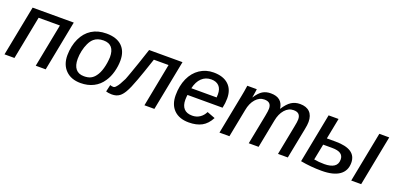

<svg xmlns="http://www.w3.org/2000/svg" viewBox="-2 -1211 3889 1895"><g transform="rotate(20 1942.5 -264.0)"><path d="M209.5 -454.6 121.1 0H16.6L119.6 -528.3H551.8L449.2 0H344.7L433.1 -454.6Z M1112.8 -333.5Q1112.8 -274.4 1096.4 -213.9Q1080.1 -153.3 1049.3 -108.4Q1011.7 -50.3 952.1 -20.3Q892.6 9.8 817.4 9.8Q717.8 9.8 660.2 -47.9Q602.5 -105.5 602.5 -204.6Q604 -304.7 639.6 -380.4Q675.3 -457 739.5 -497.3Q803.7 -537.6 894 -537.6Q1000.5 -537.6 1056.6 -484.1Q1112.8 -430.7 1112.8 -333.5ZM1004.4 -330.1Q1004.4 -463.4 889.6 -463.4Q827.6 -463.4 790 -431.2Q765.1 -409.7 747.3 -372.1Q729.5 -334.5 720 -290.5Q710.4 -246.6 710.4 -205.6Q710.4 -136.2 739.7 -100.6Q769 -64.9 825.7 -64.9Q868.7 -64.9 896.2 -78.6Q923.8 -92.3 944.3 -120.6Q970.2 -153.8 985.8 -209.5Q1001.5 -265.1 1004.4 -330.1Z M1272.9 -69.3Q1251 -32.7 1227.1 -14.6Q1210.4 -2 1190.4 3.9Q1170.4 9.8 1145.5 9.8Q1127.9 9.8 1111.1 7.1Q1094.2 4.4 1084.5 1L1101.1 -71.8Q1117.2 -65.4 1133.8 -65.4Q1140.6 -65.4 1147.9 -68.8Q1155.3 -72.3 1165.5 -85Q1176.3 -96.2 1189.9 -119.1Q1203.6 -142.1 1222.7 -180.7Q1228.5 -195.3 1235.8 -215.3Q1243.2 -235.4 1252.4 -261.2Q1269.5 -308.1 1292 -374.5Q1314.5 -440.9 1343.3 -528.3H1693.8L1590.8 0H1486.3L1574.2 -454.6H1419.9Q1393.1 -373.5 1372.3 -314.2Q1351.6 -254.9 1337.4 -216.3Q1319.3 -167 1303.5 -130.4Q1287.6 -93.8 1272.9 -69.3Z M1850.6 -241.2Q1847.7 -224.6 1846.7 -189.9Q1846.7 -129.4 1875.7 -97.2Q1904.8 -64.9 1963.4 -64.9Q2006.8 -64.9 2041.3 -87.4Q2075.7 -109.9 2095.2 -150.4L2180.2 -118.2Q2144 -49.3 2089.4 -19.8Q2034.7 9.8 1953.6 9.8Q1853.5 9.8 1797.6 -45.4Q1741.7 -100.6 1741.7 -199.7Q1741.7 -298.3 1776.4 -376.5Q1811.5 -453.6 1875 -495.8Q1938.5 -538.1 2019 -538.1Q2120.1 -538.1 2175.5 -487.1Q2231 -436 2231 -342.8Q2231 -293 2219.2 -241.2ZM1863.8 -316.4H2129.4L2130.9 -349.1Q2130.9 -406.7 2101.8 -436.3Q2072.8 -465.8 2020.5 -465.8Q1961.4 -465.8 1920.9 -427.2Q1880.4 -388.7 1863.8 -316.4Z M2582 0 2642.6 -309.6Q2653.3 -364.7 2653.3 -388.7Q2653.3 -422.9 2636 -440.7Q2618.7 -458.5 2580.1 -458.5Q2528.3 -458.5 2489 -413.8Q2449.7 -369.1 2436.5 -294.9L2378.9 0H2274.4L2355.5 -415.5Q2365.2 -461.9 2374.5 -528.3H2474.1Q2474.1 -524.9 2471.7 -508.1Q2469.2 -491.2 2466.1 -471.4Q2462.9 -451.7 2460.4 -438H2461.9Q2498.5 -494.1 2534.4 -515.9Q2570.3 -537.6 2620.1 -537.6Q2742.2 -537.6 2756.3 -424.3Q2796.4 -486.8 2835.9 -512.2Q2875.5 -537.6 2927.2 -537.6Q2993.7 -537.6 3029.3 -502Q3064.9 -466.3 3064.9 -398.9Q3064.9 -368.2 3054.7 -318.8L2992.2 0H2889.2L2949.2 -308.6Q2960.4 -362.8 2960.4 -388.7Q2960 -422.9 2942.6 -440.7Q2925.3 -458.5 2887.2 -458.5Q2834.5 -458.5 2795.7 -414.1Q2756.8 -369.6 2743.2 -296.4L2685.5 0Z M3865.2 -528.3 3762.7 0H3658.2L3761.2 -528.3ZM3599.1 -164.1Q3599.1 -79.1 3535.6 -34.7Q3472.2 9.8 3349.1 9.8Q3234.4 9.8 3127.9 -10.3L3228.5 -528.3H3333L3290 -308.6H3381.3Q3490.2 -308.6 3544.7 -272.5Q3599.1 -236.3 3599.1 -164.1ZM3243.7 -70.8Q3293.9 -61.5 3352.5 -61.5Q3418 -61.5 3453.9 -85Q3489.7 -108.4 3489.7 -158.2Q3489.7 -198.2 3460.9 -218.3Q3432.1 -238.3 3370.1 -238.3H3276.9Z"/></g></svg>

Font: Arimo Medium
Style: Italic
Weight: 500
Italic angle: -12°
Designer: Steve Matteson
Foundry: Monotype Imaging Inc.
Version: Version 1.33